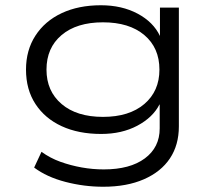

<svg xmlns="http://www.w3.org/2000/svg" viewBox="-20 -523 820 731"><path d="M373 188Q300 188 229 169.5Q158 151 110 115L138 55Q171 79 210 93Q249 107 291 114.5Q333 122 375 122Q475 122 531.5 80Q588 38 588 -34V-125H587Q562 -76 503 -44.5Q444 -13 365 -13Q279 -13 215 -42.5Q151 -72 115 -127Q79 -182 79 -258Q79 -332 115 -387.5Q151 -443 215 -473Q279 -503 364 -503Q444 -503 504 -471Q564 -439 589 -386V-494H661V-42Q661 29 627 80Q593 131 528 159.5Q463 188 373 188ZM372 -78Q472 -78 529.5 -127Q587 -176 587 -258Q587 -341 529.5 -389.5Q472 -438 372 -438Q272 -438 214.5 -389.5Q157 -341 157 -258Q157 -176 214.5 -127Q272 -78 372 -78Z"/></svg>

Font: Nunito Sans 7pt Expanded Light
Style: Regular
Weight: 300
Width: 7
Designer: Vernon Adams
Foundry: Vernon Adams
Version: Version 3.101;gftools[0.9.27]